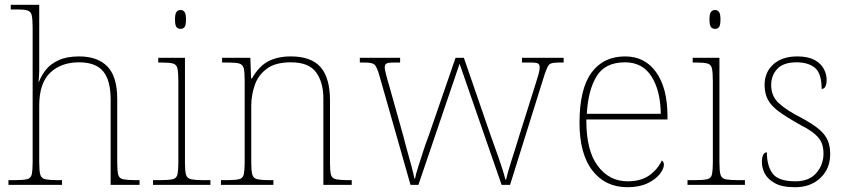

<svg xmlns="http://www.w3.org/2000/svg" viewBox="-20 -780 3574 810"><path d="M241.7 -20V0H15.6V-20H40.5Q76.7 -20 93.8 -23.9Q110.8 -27.8 114.3 -45.7Q117.7 -63.5 117.7 -94.2V-662.1Q117.7 -697.8 113.8 -715.8Q109.9 -731.9 95.2 -736.1Q80.6 -740.2 50.8 -740.2H25.4V-759.8H145.5V-481.9Q145.5 -469.2 144.5 -456.5Q143.6 -443.8 142.6 -435.1H144.5Q149.4 -447.8 156.5 -460.4Q163.6 -473.1 173.3 -485.4Q192.4 -509.8 227.1 -525.9Q261.7 -542 313.5 -542Q391.6 -542 433.1 -499.5Q474.6 -457 474.6 -361.8V-94.2Q474.6 -60.1 478.5 -43.5Q482.4 -26.9 501.5 -23.4Q520.5 -20 551.8 -20H568.8V0H446.8V-359.9Q446.8 -440.9 415.3 -479Q383.8 -517.1 313.5 -517.1Q237.8 -517.1 191.7 -473.1Q145.5 -429.2 145.5 -334V-94.2Q145.5 -59.1 149.9 -43.5Q154.3 -26.9 172.9 -23.4Q191.4 -20 222.7 -20Z M741.7 -658.2Q730.5 -658.2 724.4 -666Q718.3 -673.8 718.3 -698.2Q718.3 -721.2 724.4 -729.5Q730.5 -737.8 741.7 -737.8Q752.4 -737.8 758.5 -729.5Q764.6 -721.2 764.6 -698.2Q764.6 -674.3 758.8 -666Q752.4 -658.2 741.7 -658.2ZM867.7 -20V0H625.5V-20H655.3Q691.4 -20 708.5 -23.9Q725.6 -27.8 729 -45.7Q732.4 -63.5 732.4 -94.2V-438Q732.4 -473.6 728.5 -491.7Q724.6 -507.8 710 -512Q695.3 -516.1 665.5 -516.1H647.5V-536.1H760.3V-94.2Q760.3 -59.1 764.6 -43.5Q769 -26.9 787.6 -23.4Q806.2 -20 837.4 -20Z M1133.3 -20V0H912.1V-20H935.1Q971.2 -20 988.3 -23.9Q1005.4 -27.8 1008.8 -45.9Q1012.2 -64 1012.2 -94.2V-441.9Q1012.2 -475.1 1008.3 -492.2Q1003.9 -507.8 989.5 -512Q975.1 -516.1 945.3 -516.1H917V-536.1H1036.1L1039.1 -449.2H1043Q1073.2 -502 1112.8 -522Q1152.3 -542 1207 -542Q1293 -542 1332.5 -496.6Q1372.1 -451.2 1372.1 -356.9V-94.2Q1372.1 -60.1 1376 -43.5Q1380.4 -26.9 1398.9 -23.4Q1417.5 -20 1449.2 -20H1463.9V0H1344.2V-365.2Q1344.2 -432.1 1313.7 -474.6Q1283.2 -517.1 1207 -517.1Q1141.6 -517.1 1106 -490.2Q1069.3 -463.4 1054.7 -420.7Q1040 -377.9 1040 -334V-94.2Q1040 -59.1 1044.4 -43.5Q1048.8 -26.9 1067.4 -23.4Q1085.9 -20 1117.2 -20Z M1918.9 -511.2 1745.1 0H1711.9L1580.1 -462.9Q1570.3 -496.1 1561.3 -506.1Q1552.2 -516.1 1521 -516.1H1498V-536.1H1668V-516.1H1641.1Q1614.7 -516.1 1609.4 -511.2Q1603 -506.3 1603 -496.1Q1603 -487.8 1609.1 -463.9Q1615.2 -439.9 1620.1 -424.8L1683.1 -200.2Q1686 -188 1689.9 -173.3Q1693.8 -158.7 1698.7 -141.6Q1708.5 -107.4 1716.8 -75.7Q1725.1 -43.9 1728 -26.9H1731Q1732.4 -35.2 1735.8 -47.9Q1739.3 -60.5 1744.6 -77.1Q1754.9 -110.4 1766.8 -146.2Q1778.8 -182.1 1788.1 -206.1L1901.9 -536.1H1937L2044.9 -223.1Q2050.8 -206.1 2061.8 -175.3Q2072.8 -144.5 2082 -119.1Q2092.3 -89.4 2100.6 -63.2Q2108.9 -37.1 2111.8 -22.9H2115.2Q2120.6 -47.9 2135.7 -96.2Q2143.6 -120.1 2152.1 -147.5Q2160.6 -174.8 2169.9 -205.1L2240.2 -428.2Q2247.1 -449.2 2252 -467Q2256.8 -484.9 2256.8 -496.1Q2256.8 -506.3 2251 -511.2Q2245.6 -516.1 2219.2 -516.1H2182.1V-536.1H2357.9V-516.1H2335.9Q2314.9 -516.1 2305.2 -512.5Q2295.4 -508.8 2290.3 -498Q2285.2 -487.3 2277.8 -466.8L2131.8 0H2096.2Z M2627 9.8Q2533.7 9.8 2479.2 -60.5Q2424.8 -130.9 2424.8 -262.2Q2424.8 -403.8 2474.9 -472.9Q2524.9 -542 2617.7 -542Q2700.7 -542 2748.3 -475.1Q2795.9 -408.2 2795.9 -290V-275.9H2453.6V-271Q2453.6 -144.5 2501.5 -80.6Q2549.8 -15.1 2627.9 -15.1Q2684.6 -15.1 2719.7 -40.5Q2754.9 -65.9 2772 -103Q2780.8 -97.2 2780.8 -85Q2780.8 -68.4 2763.2 -45.4Q2745.6 -22.9 2711.2 -6.6Q2676.8 9.8 2627 9.8ZM2455.6 -299.8H2767.6Q2766.6 -397 2728.8 -457Q2690.9 -517.1 2616.7 -517.1Q2532.7 -517.1 2496.8 -458Q2460.9 -398.9 2455.6 -299.8Z M2996.6 -658.2Q2985.4 -658.2 2979.2 -666Q2973.1 -673.8 2973.1 -698.2Q2973.1 -721.2 2979.2 -729.5Q2985.4 -737.8 2996.6 -737.8Q3007.3 -737.8 3013.4 -729.5Q3019.5 -721.2 3019.5 -698.2Q3019.5 -674.3 3013.7 -666Q3007.3 -658.2 2996.6 -658.2ZM3122.6 -20V0H2880.4V-20H2910.2Q2946.3 -20 2963.4 -23.9Q2980.5 -27.8 2983.9 -45.7Q2987.3 -63.5 2987.3 -94.2V-438Q2987.3 -473.6 2983.4 -491.7Q2979.5 -507.8 2964.8 -512Q2950.2 -516.1 2920.4 -516.1H2902.3V-536.1H3015.1V-94.2Q3015.1 -59.1 3019.5 -43.5Q3023.9 -26.9 3042.5 -23.4Q3061 -20 3092.3 -20Z M3335.4 9.8Q3278.3 9.8 3249 -7.3Q3218.3 -24.4 3206.3 -48.1Q3194.3 -71.8 3194.3 -95.2Q3194.3 -137.2 3215.3 -137.2Q3215.3 -80.1 3239.7 -47.6Q3264.2 -15.1 3335.4 -15.1Q3393.6 -15.1 3423.8 -50Q3454.1 -85 3454.1 -131.8Q3454.1 -155.3 3447.3 -174.8Q3440.4 -193.8 3419.9 -212.4Q3399.4 -231 3358.4 -252Q3299.8 -284.7 3267.1 -308.6Q3233.4 -333 3219.5 -359.6Q3205.6 -386.2 3205.6 -421.9Q3205.6 -475.1 3242.4 -508.5Q3279.3 -542 3343.3 -542Q3388.2 -542 3416 -527.3Q3443.4 -512.2 3455.3 -489.5Q3467.3 -466.8 3467.3 -444.8Q3467.3 -404.8 3446.3 -404.8Q3446.3 -470.2 3418.2 -493.7Q3390.1 -517.1 3340.3 -517.1Q3285.2 -517.1 3259.3 -489.5Q3233.4 -461.9 3233.4 -420.9Q3233.4 -374 3266.4 -344Q3299.3 -314 3360.4 -283.2Q3410.2 -256.3 3437.5 -232.9Q3463.4 -210 3472.9 -185.5Q3482.4 -161.1 3482.4 -130.9Q3482.4 -67.9 3440.9 -29.1Q3399.4 9.8 3335.4 9.8Z"/></svg>

Font: Koh Santepheap Thin
Style: Regular
Weight: 100
Designer: Danh Hong
Version: Version 2.002; ttfautohint (v1.8.3)